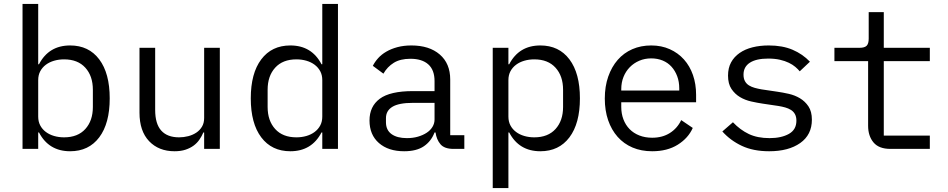

<svg xmlns="http://www.w3.org/2000/svg" viewBox="-20 -760 4840 980"><path d="M95 -740H175V-432H179Q229 -528 338 -528Q433 -528 486.5 -457Q540 -386 540 -258Q540 -130 486.5 -59Q433 12 338 12Q229 12 179 -84H175V0H95ZM454 -214V-302Q454 -372 415.5 -414.5Q377 -457 307 -457Q280 -457 256 -450Q232 -443 214 -429.5Q196 -416 185.5 -396.5Q175 -377 175 -351V-165Q175 -139 185.5 -119.5Q196 -100 214 -86.5Q232 -73 256 -66Q280 -59 307 -59Q377 -59 415.5 -101.5Q454 -144 454 -214Z M1022 -84H1018Q1010 -65 998 -47.5Q986 -30 968.5 -17Q951 -4 927 4Q903 12 871 12Q790 12 741 -39.5Q692 -91 692 -185V-516H772V-199Q772 -128 803 -93.5Q834 -59 894 -59Q918 -59 941 -65Q964 -71 982 -83Q1000 -95 1011 -113.5Q1022 -132 1022 -158V-516H1102V0H1022Z M1625 -84H1621Q1571 12 1462 12Q1367 12 1313.5 -59Q1260 -130 1260 -258Q1260 -386 1313.5 -457Q1367 -528 1462 -528Q1571 -528 1621 -432H1625V-740H1705V0H1625ZM1625 -165V-351Q1625 -377 1614.5 -396.5Q1604 -416 1586 -429.5Q1568 -443 1544 -450Q1520 -457 1493 -457Q1423 -457 1384.5 -414.5Q1346 -372 1346 -302V-214Q1346 -144 1384.5 -101.5Q1423 -59 1493 -59Q1520 -59 1544 -66Q1568 -73 1586 -86.5Q1604 -100 1614.5 -119.5Q1625 -139 1625 -165Z M2295 0Q2248 0 2228 -24Q2208 -48 2203 -84H2198Q2181 -39 2143.5 -13.5Q2106 12 2043 12Q1962 12 1914 -30Q1866 -72 1866 -145Q1866 -217 1918.5 -256Q1971 -295 2088 -295H2198V-346Q2198 -403 2166 -431.5Q2134 -460 2075 -460Q2023 -460 1990 -439.5Q1957 -419 1937 -384L1883 -424Q1893 -444 1910 -463Q1927 -482 1952 -496.5Q1977 -511 2009 -519.5Q2041 -528 2080 -528Q2171 -528 2224.5 -482Q2278 -436 2278 -354V-70H2350V0ZM2198 -150V-235H2088Q2016 -235 1983 -215Q1950 -195 1950 -157V-136Q1950 -96 1978.5 -75.5Q2007 -55 2057 -55Q2088 -55 2113.5 -62.5Q2139 -70 2158 -82.5Q2177 -95 2187.5 -112.5Q2198 -130 2198 -150Z M2495 -516H2575V-432H2579Q2629 -528 2738 -528Q2833 -528 2886.5 -457Q2940 -386 2940 -258Q2940 -130 2886.5 -59Q2833 12 2738 12Q2629 12 2579 -84H2575V200H2495ZM2854 -214V-302Q2854 -372 2815.5 -414.5Q2777 -457 2707 -457Q2680 -457 2656 -450Q2632 -443 2614 -429.5Q2596 -416 2585.5 -396.5Q2575 -377 2575 -351V-165Q2575 -139 2585.5 -119.5Q2596 -100 2614 -86.5Q2632 -73 2656 -66Q2680 -59 2707 -59Q2777 -59 2815.5 -101.5Q2854 -144 2854 -214Z M3067 -257Q3067 -319 3084.5 -369Q3102 -419 3133 -454.5Q3164 -490 3207.5 -509Q3251 -528 3304 -528Q3356 -528 3398.5 -509Q3441 -490 3471 -456.5Q3501 -423 3517 -377Q3533 -331 3533 -276V-238H3151V-214Q3151 -180 3162 -151Q3173 -122 3193.5 -101Q3214 -80 3243.5 -68.5Q3273 -57 3309 -57Q3361 -57 3399 -81Q3437 -105 3457 -147L3516 -107Q3493 -55 3439.5 -21.5Q3386 12 3309 12Q3253 12 3208.5 -7Q3164 -26 3132.5 -61.5Q3101 -97 3084 -146.5Q3067 -196 3067 -257ZM3151 -305V-298H3447V-309Q3447 -343 3436.5 -371Q3426 -399 3407.5 -419.5Q3389 -440 3362.5 -451Q3336 -462 3304 -462Q3271 -462 3243 -450Q3215 -438 3194.5 -417Q3174 -396 3162.5 -367.5Q3151 -339 3151 -305Z M3667 -89 3721 -136Q3758 -97 3802 -76Q3846 -55 3908 -55Q3968 -55 4006.5 -76.5Q4045 -98 4045 -144Q4045 -164 4037.5 -177.5Q4030 -191 4017 -199Q4004 -207 3988 -211.5Q3972 -216 3954 -219L3873 -231Q3846 -235 3814.5 -242Q3783 -249 3757 -264.5Q3731 -280 3713.5 -306Q3696 -332 3696 -374Q3696 -413 3711.5 -441.5Q3727 -470 3755 -489.5Q3783 -509 3821 -518.5Q3859 -528 3904 -528Q3974 -528 4025.5 -506Q4077 -484 4114 -445L4062 -396Q4053 -407 4039.5 -418.5Q4026 -430 4006.5 -439.5Q3987 -449 3961 -455Q3935 -461 3901 -461Q3840 -461 3807.5 -440Q3775 -419 3775 -379Q3775 -359 3782.5 -345.5Q3790 -332 3803 -324Q3816 -316 3832.5 -311.5Q3849 -307 3866 -304L3947 -292Q3975 -288 4006 -281Q4037 -274 4063 -258.5Q4089 -243 4106.5 -217Q4124 -191 4124 -149Q4124 -72 4064.5 -30Q4005 12 3906 12Q3825 12 3766.5 -15.5Q3708 -43 3667 -89Z M4525 0Q4466 0 4438.5 -33Q4411 -66 4411 -118V-448H4239V-516H4367Q4393 -516 4403.5 -526.5Q4414 -537 4414 -563V-698H4491V-516H4726V-448H4491V-68H4726V0Z"/></svg>

Font: IBM Plaex Mono
Style: Regular
Weight: 400
Designer: Mike Abbink, Paul van der Laan, Pieter van Rosmalen
Foundry: Bold Monday
Version: Version 2.003